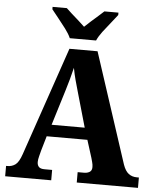

<svg xmlns="http://www.w3.org/2000/svg" viewBox="-61 -982 846 1034"><g transform="rotate(5 362.0 -465.5)"><path d="M6 0V-56H14Q38 -56 56.5 -69.5Q75 -83 90 -127L291 -714H443L638 -118Q650 -84 668.5 -70Q687 -56 713 -56H724V0H393V-56H428Q445 -56 457.5 -63.5Q470 -71 470 -90Q470 -103 466 -117Q462 -131 460 -139L430 -234H210L187 -155Q184 -143 179 -124Q174 -105 174 -92Q174 -75 183 -65.5Q192 -56 214 -56H255V0ZM231 -298H410L356 -487Q347 -518 338.5 -549.5Q330 -581 324 -614Q309 -551 290 -490ZM288 -771Q278 -794 258 -820.5Q238 -847 217 -873Q196 -899 181 -918V-931H258Q269 -920 287.5 -903.5Q306 -887 325.5 -870Q345 -853 359 -839Q373 -853 392.5 -870Q412 -887 430.5 -903.5Q449 -920 461 -931H537V-918Q523 -899 501.5 -873Q480 -847 460 -820.5Q440 -794 430 -771Z"/></g></svg>

Font: Noto Serif Myanmar SemiCondensed ExtraBold
Style: Regular
Weight: 800
Width: 4
Designer: Ben Mitchell and the Monotype Design Team
Foundry: Monotype Imaging Inc.
Version: Version 2.106; ttfautohint (v1.8.4.7-5d5b)